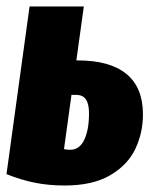

<svg xmlns="http://www.w3.org/2000/svg" viewBox="-20 -553 476 591"><path d="M420 -201Q420 -144 396.5 -94.5Q373 -45 319 -13.5Q265 18 179 18Q130 18 87.5 9.5Q45 1 0 -17L71 -533H238L215 -367H220Q318 -367 369 -325.5Q420 -284 420 -201ZM254 -204Q254 -233 244.5 -247Q235 -261 214 -261H200L177 -94Q185 -92 196 -92Q225 -92 239.5 -123Q254 -154 254 -204Z"/></svg>

Font: Fira Sans Extra Condensed ExtraBold
Style: Italic
Weight: 800
Width: 3
Italic angle: -8°
Designer: Carrois Corporate & Edenspiekermann AG
Foundry: Carrois Corporate GbR & Edenspiekermann AG
Version: Version 4.203